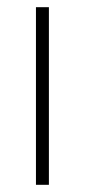

<svg xmlns="http://www.w3.org/2000/svg" viewBox="-20 -514 236 534"><path d="M116 0H80V-494H116Z"/></svg>

Font: Blinker ExtraLight
Style: Regular
Weight: 200
Designer: Juergen Huber
Foundry: supertype
Version: Version 1.017;hotconv 1.0.117;makeotfexe 2.5.65602